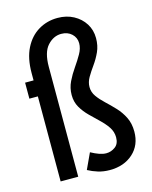

<svg xmlns="http://www.w3.org/2000/svg" viewBox="-119 -865 756 952"><g transform="rotate(-15 259.5 -389.0)"><path d="M325.7 8.8Q293 8.8 265.4 0.2Q237.8 -8.3 214.8 -21L252.4 -102.1Q274.9 -89.8 294.2 -83Q313.5 -76.2 330.1 -76.2Q355 -76.2 376 -91.6Q397 -106.9 397 -140.1Q397 -168.9 380.9 -192.9Q364.7 -216.8 341.3 -239Q317.9 -261.2 294.2 -284.7Q270.5 -308.1 254.4 -335.9Q238.3 -363.8 238.3 -399.4Q238.3 -435.5 253.7 -467.3Q269 -499 289.6 -528.3Q310.1 -557.6 325.4 -584.7Q340.8 -611.8 340.8 -638.2Q340.8 -667 320.1 -686.5Q299.3 -706.1 266.1 -706.1Q226.6 -706.1 195.8 -672.4Q165 -638.7 165 -564V0H74.7V-436.5H31.2V-518.6H74.7V-556.2Q74.7 -631.8 100.6 -683.1Q126.5 -734.4 170.7 -760.7Q214.8 -787.1 269 -787.1Q314.9 -787.1 350.8 -767.8Q386.7 -748.5 407.5 -715.6Q428.2 -682.6 428.2 -641.1Q428.2 -602.5 414.1 -571.5Q399.9 -540.5 381.1 -514.4Q362.3 -488.3 348.1 -464.1Q334 -439.9 334 -414.6Q334 -388.2 349.9 -366Q365.7 -343.8 389.2 -322Q412.6 -300.3 436.3 -275.1Q460 -250 475.8 -218.3Q491.7 -186.5 491.7 -144.5Q491.7 -75.2 445.3 -33.2Q398.9 8.8 325.7 8.8Z"/></g></svg>

Font: Voltaire
Style: Regular
Weight: 400
Designer: Yvonne Schüttler, Eben Sorkin, Emma Marichal
Foundry: Sorkin Type Co.
Version: Version 1.010; ttfautohint (v1.8.4.7-5d5b)